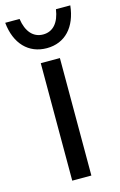

<svg xmlns="http://www.w3.org/2000/svg" viewBox="-157 -841 556 892"><g transform="rotate(-15 120.5 -394.5)"><path d="M75 0H167V-565H75ZM-36 -789C-26 -687 33 -625 121 -625C209 -625 266 -687 277 -789H208C199 -727 169 -691 121 -691C73 -691 42 -727 33 -789Z"/></g></svg>

Font: Bounded Light
Style: Regular
Weight: 300
Designer: Vlad Churkin
Version: Version 3.0